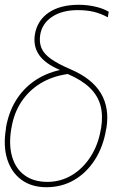

<svg xmlns="http://www.w3.org/2000/svg" viewBox="-29 -780 479 810"><path d="M118.2 -634.8Q128.4 -694.3 176.8 -727.1Q225.1 -759.8 303.7 -759.8Q338.4 -759.8 372.1 -752.2Q405.8 -744.6 429.7 -730.5L425.8 -707Q396 -723.1 366.5 -730.2Q336.9 -737.3 298.8 -737.3Q233.4 -737.3 190.9 -709.2Q148.4 -681.2 140.6 -632.8Q135.7 -601.6 146 -577.1Q156.2 -552.7 186 -531.5Q215.8 -510.3 269.5 -487.3Q359.4 -448.7 396.5 -386.7Q433.6 -324.7 419.9 -239.3L418.9 -235.4Q406.7 -161.1 371.3 -106Q335.9 -50.8 283.7 -20.5Q231.4 9.8 167 9.8Q104 9.8 61.5 -21.5Q19 -52.7 1.5 -108.4Q-16.1 -164.1 -3.9 -237.3V-241.2Q7.3 -305.2 37.1 -354.5Q66.9 -403.8 113.8 -437Q160.6 -470.2 222.7 -484.4V-485.4Q161.6 -511.2 136 -548.1Q110.4 -585 118.2 -634.8ZM19.5 -241.2 18.6 -237.3Q7.3 -168.9 22.2 -118.4Q37.1 -67.9 75.2 -40.3Q113.3 -12.7 170.9 -12.7Q227.1 -12.7 274.2 -41Q321.3 -69.3 353.5 -119.6Q385.7 -169.9 396.5 -235.4L397.5 -239.3Q406.2 -293.5 394.8 -335.4Q383.3 -377.4 349.6 -409.9Q315.9 -442.4 256.8 -467.8Q191.9 -458.5 142.3 -428.5Q92.8 -398.4 61.3 -350.8Q29.8 -303.2 19.5 -241.2Z"/></svg>

Font: Inter Tight Thin
Style: Italic
Weight: 250
Italic angle: -9.39999°
Designer: Rasmus Andersson
Foundry: rsms
Version: Version 3.004